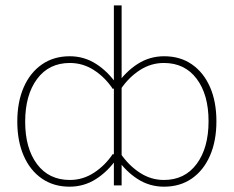

<svg xmlns="http://www.w3.org/2000/svg" viewBox="-20 -701 883 726"><path d="M798.3 -242.2Q798.3 -316.4 774.2 -371.6Q750 -426.8 705.8 -457.5Q661.6 -488.3 600.6 -488.3Q545.9 -488.3 500.5 -459.2Q455.1 -430.2 420.9 -380.4L436.5 -363.8Q466.8 -408.7 508.8 -435.8Q550.8 -462.9 599.6 -462.9Q678.7 -462.9 723.6 -403.1Q768.6 -343.3 768.6 -242.7Q768.6 -141.6 723.6 -81.1Q678.7 -20.5 599.6 -20.5Q550.8 -20.5 508.8 -47.9Q466.8 -75.2 436.5 -119.6L420.9 -103Q455.1 -53.2 500.2 -24.2Q545.4 4.9 600.1 4.9Q661.1 4.9 705.6 -26.1Q750 -57.1 774.2 -112.8Q798.3 -168.5 798.3 -242.2ZM45.4 -241.2Q45.4 -167.5 69.6 -112.1Q93.8 -56.6 138.2 -25.9Q182.6 4.9 243.2 4.9Q297.9 4.9 343.3 -24.2Q388.7 -53.2 422.9 -103L407.2 -119.6Q377.4 -75.2 335.4 -47.9Q293.5 -20.5 244.1 -20.5Q165 -20.5 120.1 -80.3Q75.2 -140.1 75.2 -240.7Q75.2 -341.8 120.1 -402.3Q165 -462.9 244.1 -462.9Q293.5 -462.9 335.4 -435.8Q377.4 -408.7 407.2 -363.8L422.9 -380.4Q388.7 -430.2 343.5 -459.2Q298.3 -488.3 243.7 -488.3Q183.1 -488.3 138.4 -457.3Q93.8 -426.3 69.6 -370.8Q45.4 -315.4 45.4 -241.2ZM439.9 0V-680.7H410.6V0Z"/></svg>

Font: Estedad VF
Style: Regular
Weight: 100
Designer: Amin Abedi
Version: Version 7.3